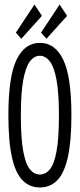

<svg xmlns="http://www.w3.org/2000/svg" viewBox="-20 -816 353 847"><path d="M156 11Q111 11 80 -20Q49 -51 33 -121Q17 -191 17 -308Q17 -478 53 -552.5Q89 -627 156 -627Q223 -627 259 -552.5Q295 -478 295 -308Q295 -191 279 -121Q263 -51 232 -20Q201 11 156 11ZM156 -46Q181 -46 200 -69Q219 -92 229.5 -149Q240 -206 240 -308Q240 -405 229.5 -462.5Q219 -520 200 -545Q181 -570 156 -570Q131 -570 112 -545Q93 -520 82.5 -462.5Q72 -405 72 -308Q72 -206 82.5 -149Q93 -92 112 -69Q131 -46 156 -46ZM185 -645 161 -672 243 -796 276 -746ZM74 -645 50 -672 132 -796 165 -746Z"/></svg>

Font: Inconsolata ExtraCondensed Thin
Style: Regular
Weight: 100
Width: 2
Monospace: yes
Designer: Raph Levien, Cyreal, Brenton Simpson
Foundry: Raph Levien, Cyreal, Google
Version: Version 3.100; ttfautohint (v1.8.4.7-5d5b)